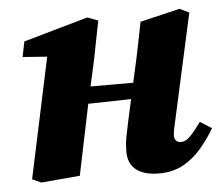

<svg xmlns="http://www.w3.org/2000/svg" viewBox="-43 -563 730 626"><g transform="rotate(-5 321.5 -249.5)"><path d="M68 11 39 -2 129 -425 178 -392 43 -402 53 -452 264 -512 299 -499 274 -372 242 -227Q230 -170 218.5 -113.5Q207 -57 195 0ZM173 -230V-287H457V-236ZM454 15Q404 15 378.5 -5.5Q353 -26 353 -65Q353 -91 358 -116.5Q363 -142 368 -165L404 -328Q413 -367 420.5 -405Q428 -443 436 -483L566 -514L597 -499L523 -163Q519 -145 515.5 -129.5Q512 -114 512 -104Q512 -93 517.5 -87Q523 -81 534 -81Q548 -81 562.5 -95Q577 -109 600 -141L638 -117Q618 -83 592.5 -53Q567 -23 533 -4Q499 15 454 15Z"/></g></svg>

Font: Source Serif 4
Style: Bold Italic
Weight: 700
Italic angle: -12°
Designer: Frank Grießhammer
Foundry: Adobe Systems Incorporated
Version: Version 4.004;hotconv 1.0.116;makeotfexe 2.5.65601